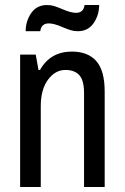

<svg xmlns="http://www.w3.org/2000/svg" viewBox="-20 -743 496 763"><path d="M289 -619Q274 -619 261 -623Q248 -627 229 -635Q195 -650 174 -650Q144 -650 140 -619H82Q82 -659 104 -691Q126 -723 167 -723Q182 -723 195 -719Q208 -715 227 -707Q261 -692 282 -692Q312 -692 316 -723H374Q374 -683 352 -651Q330 -619 289 -619ZM396 -379V0H314V-373Q314 -424 295 -444.5Q276 -465 240 -465Q199 -465 170.5 -426Q142 -387 142 -321V0H60V-526H122L133 -465H139Q180 -538 266 -538Q329 -538 362.5 -500.5Q396 -463 396 -379Z"/></svg>

Font: Archivo Narrow
Style: Regular
Weight: 400
Designer: Hector Gatti
Foundry: Omnibus-Type
Version: Version 1.003